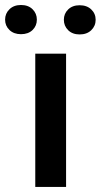

<svg xmlns="http://www.w3.org/2000/svg" viewBox="-69 -741 399 761"><path d="M14.2 -721.2Q43 -721.2 60.1 -704.3Q77.1 -687.5 77.1 -663.1Q77.1 -638.7 60.1 -622.1Q43 -605.5 14.2 -605.5Q-14.2 -605.5 -31.5 -622.1Q-48.8 -638.7 -48.8 -663.1Q-48.8 -687.5 -31.5 -704.3Q-14.2 -721.2 14.2 -721.2ZM246.6 -720.2Q275.4 -720.2 292.7 -703.6Q310.1 -687 310.1 -662.6Q310.1 -638.2 292.7 -621.3Q275.4 -604.5 246.6 -604.5Q218.3 -604.5 201.2 -621.3Q184.1 -638.2 184.1 -662.6Q184.1 -687 201.2 -703.6Q218.3 -720.2 246.6 -720.2ZM192.9 0H70.8V-528.3H192.9Z"/></svg>

Font: Robert Sans
Style: Bold
Weight: 700
Designer: Christian Robertson (extended by Adam Twardoch)
Foundry: Google
Version: Version 12.135;April 2, 2019;FontCreator 11.5.0.2425 64-bit;